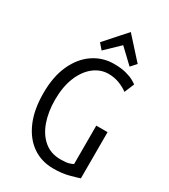

<svg xmlns="http://www.w3.org/2000/svg" viewBox="-225 -1028 1009 1148"><g transform="rotate(30 280.0 -454.5)"><path d="M335 15Q253 15 191 -28Q129 -71 94 -152Q59 -233 59 -347Q59 -462 96.5 -543Q134 -624 197.5 -666.5Q261 -709 338 -709Q388 -709 421.5 -700Q455 -691 475 -680Q495 -669 503 -662L475 -595Q448 -615 413.5 -628Q379 -641 340 -641Q285 -641 239 -605Q193 -569 166 -503Q139 -437 139 -347Q139 -264 162.5 -197.5Q186 -131 232 -92.5Q278 -54 345 -54Q384 -54 403.5 -60Q423 -66 430 -71V-336H508V-17Q488 -10 441.5 2.5Q395 15 335 15ZM233 -741 200 -779 329 -924 460 -779 426 -741 329 -833Z"/></g></svg>

Font: Ubuntu Sans Mono
Style: Regular
Weight: 400
Monospace: yes
Designer: Dalton Maag Ltd
Foundry: Dalton Maag Ltd
Version: Version 1.006